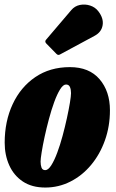

<svg xmlns="http://www.w3.org/2000/svg" viewBox="-20 -831 519 861"><path d="M1 -191Q1 -287 36.8 -363.8Q72.5 -440.5 138.2 -485.2Q204 -530 293.5 -530Q380 -530 426.5 -475.8Q473 -421.5 473 -336.5Q473 -264.5 450.5 -201.5Q428 -138.5 388.2 -91Q348.5 -43.5 295.8 -16.8Q243 10 183 10Q123 10 82.5 -17Q42 -44 21.5 -89.8Q1 -135.5 1 -191ZM162 -106.5Q162 -90.5 166.2 -79.2Q170.5 -68 183 -68Q196 -68 209.8 -89.5Q223.5 -111 236.5 -145.8Q249.5 -180.5 260.5 -221.2Q271.5 -262 280 -301Q288.5 -340 293.5 -370.2Q298.5 -400.5 298.5 -413.5Q298.5 -429 293.8 -440.5Q289 -452 276 -452Q263 -452 249.5 -430.2Q236 -408.5 223.2 -373.5Q210.5 -338.5 199.5 -297.5Q188.5 -256.5 180 -217.2Q171.5 -178 166.8 -148.2Q162 -118.5 162 -106.5ZM420.5 -781Q445.5 -749 440.2 -717.8Q435 -686.5 403.5 -670L249.5 -587Q240.5 -581.5 233 -589.5L187 -636.5Q179 -645.5 187.5 -654L299.5 -785.5Q315 -804 338.2 -808.8Q361.5 -813.5 384 -806.2Q406.5 -799 420.5 -781Z"/></svg>

Font: Besley* Condensed Heavy
Style: Italic
Weight: 800
Width: 3
Italic angle: -13°
Designer: Owen Earl
Foundry: indestructible type*
Version: Version 3.000; ttfautohint (v1.8.3)